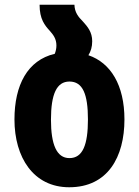

<svg xmlns="http://www.w3.org/2000/svg" viewBox="-20 -780 586 810"><path d="M353 -547C363 -563 369 -582 369 -606C369 -645 349 -668 330 -689C310 -709 295 -728 294 -760H147C147 -699 169 -673 190 -650C205 -633 218 -616 218 -588C218 -575 215 -563 211 -553C96 -526 41 -421 41 -276C41 -116 121 10 272 10C435 10 505 -118 505 -276C505 -421 447 -515 353 -547ZM273 -113C219 -113 195 -170 195 -275C195 -383 219 -436 273 -436C329 -436 351 -383 351 -276C351 -169 329 -113 273 -113Z"/></svg>

Font: Noto Sans Georgian Condensed ExtraBold
Style: Regular
Weight: 800
Width: 3
Designer: Monotype Design Team, Akaki Razmadze
Foundry: Google LLC
Version: Version 2.005